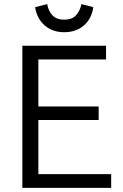

<svg xmlns="http://www.w3.org/2000/svg" viewBox="-20 -916 601 936"><path d="M89 0V-693H497V-626H167V-397H461V-331H167V-67H522V0ZM293 -759Q237 -759 199 -791Q161 -823 151 -881L210 -896Q216 -862 236 -841Q256 -820 293 -820Q330 -820 350 -841Q370 -862 377 -896L435 -881Q426 -823 388 -791Q350 -759 293 -759Z"/></svg>

Font: Ubuntu Sans
Style: Regular
Weight: 400
Designer: Dalton Maag Ltd
Foundry: Dalton Maag Ltd
Version: Version 1.006; ttfautohint (v1.8.4.7-5d5b)